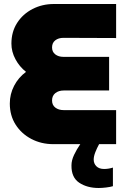

<svg xmlns="http://www.w3.org/2000/svg" viewBox="-20 -720 636 959"><path d="M246 0Q186 0 136.5 -26Q87 -52 58 -97.5Q29 -143 29 -203Q29 -250 50.5 -291.5Q72 -333 110 -361Q77 -387 57 -424.5Q37 -462 37 -502Q37 -561 65.5 -605.5Q94 -650 142.5 -675Q191 -700 249 -700H560V-530L297 -531Q272 -531 256 -518.5Q240 -506 240 -483Q240 -461 256 -448.5Q272 -436 297 -436H525V-268H298Q273 -268 256.5 -255Q240 -242 240 -218Q240 -195 256.5 -182.5Q273 -170 298 -170H560V0H475Q464 20 456 40.5Q448 61 448 77Q448 97 461.5 110.5Q475 124 500 124Q512 124 523.5 122Q535 120 544 117V210Q531 214 510 216.5Q489 219 473 219Q415 219 375.5 192.5Q336 166 337 106Q337 81 350 53.5Q363 26 381 0Z"/></svg>

Font: MuseoModerno Black
Style: Regular
Weight: 900
Designer: Pablo Cosgaya, Héctor Gatti, Marcela Romero, and the Authors of The MuseoModerno Project.
Foundry: Omnibus-Type Team
Version: Version 1.001